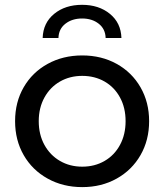

<svg xmlns="http://www.w3.org/2000/svg" viewBox="-20 -763 675 789"><path d="M42 -265.1Q42 -343.3 77.4 -404.5Q112.8 -465.8 175.8 -500.5Q238.8 -535.2 317.9 -535.2Q397 -535.2 459.5 -500.5Q522 -465.8 557.4 -404.3Q592.8 -342.8 592.8 -265.1Q592.8 -187 557.4 -125.5Q522 -64 459.5 -29.1Q397 5.9 317.9 5.9Q238.8 5.9 175.8 -29.1Q112.8 -64 77.4 -125.5Q42 -187 42 -265.1ZM139.2 -265.1Q139.2 -210 162.6 -167.5Q186 -125 226.6 -101.6Q267.1 -78.1 317.9 -78.1Q369.1 -78.1 409.7 -101.6Q450.2 -125 473.1 -167.5Q496.1 -210 496.1 -265.1Q496.1 -320.3 473.1 -362.5Q450.2 -404.8 409.7 -428Q369.1 -451.2 317.9 -451.2Q267.1 -451.2 226.6 -428Q186 -404.8 162.6 -362.3Q139.2 -319.8 139.2 -265.1ZM155.3 -606.9Q157.2 -668.9 202.6 -706.1Q248 -743.2 317.4 -743.2Q386.2 -743.2 431.6 -706.1Q477.1 -668.9 479 -606.9H414.1Q413.1 -644 385.7 -665.5Q358.4 -687 317.4 -687Q276.4 -687 248.8 -665.5Q221.2 -644 220.2 -606.9Z"/></svg>

Font: Montserrat Medium
Style: Regular
Weight: 500
Designer: Julieta Ulanovsky
Foundry: Julieta Ulanovsky
Version: Version 7.200